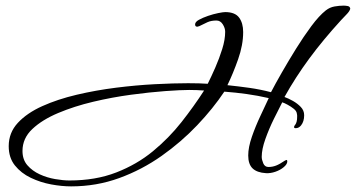

<svg xmlns="http://www.w3.org/2000/svg" viewBox="-20 -571 1266 683"><path d="M233 92Q200 92 162 85Q124 78 89.5 61.5Q55 45 33 17.5Q11 -10 11 -51Q11 -99 43.5 -134Q76 -169 130.5 -193.5Q185 -218 253 -234Q321 -250 392.5 -259Q464 -268 531 -271.5Q598 -275 649 -275Q670 -275 688 -274.5Q706 -274 719 -273Q732 -299 746 -331Q760 -363 770.5 -396.5Q781 -430 781 -458Q781 -471 772.5 -484.5Q764 -498 750 -498Q731 -498 718 -492Q705 -486 689 -478Q683 -476 682 -476Q674 -476 674 -484Q674 -493 687.5 -500.5Q701 -508 720 -514.5Q739 -521 756.5 -524.5Q774 -528 781 -528Q816 -528 830.5 -508.5Q845 -489 845 -457Q845 -411 827 -360Q809 -309 789 -268Q828 -264 867 -258.5Q906 -253 944 -243Q959 -272 982.5 -313Q1006 -354 1033 -397.5Q1060 -441 1087.5 -478Q1115 -515 1139 -534Q1153 -545 1170 -548Q1187 -551 1203 -551Q1209 -551 1217 -549.5Q1225 -548 1226 -540Q1224 -531 1212 -519Q1200 -507 1193 -499Q1129 -429 1080 -362.5Q1031 -296 992 -226Q1006 -221 1022 -212Q1038 -203 1050 -190.5Q1062 -178 1062 -161Q1062 -139 1051 -125Q1043 -115 1032 -115Q1026 -115 1026 -119Q1026 -123 1030 -127Q1037 -136 1037 -155Q1037 -158 1037 -161Q1037 -164 1036 -167Q1035 -176 1025 -184Q1015 -192 1003 -198.5Q991 -205 984 -207Q972 -184 954.5 -148.5Q937 -113 924 -76.5Q911 -40 911 -13Q911 -3 916.5 10Q922 23 935 23Q949 23 962 18Q975 13 994 0Q998 -2 999 -2Q1002 -2 1002 3Q1002 13 989.5 23.5Q977 34 959.5 40Q942 46 926 45Q894 43 878.5 28Q863 13 863 -18Q863 -47 876 -84.5Q889 -122 906.5 -159Q924 -196 936 -222Q897 -231 857.5 -236.5Q818 -242 778 -245Q738 -185 681.5 -125.5Q625 -66 555 -16.5Q485 33 404 62.5Q323 92 233 92ZM227 71Q320 71 393.5 42.5Q467 14 524 -33Q581 -80 625.5 -136.5Q670 -193 706 -249Q693 -250 679.5 -250.5Q666 -251 653 -251Q623 -251 568 -247Q513 -243 446 -234Q379 -225 311.5 -209Q244 -193 187 -169Q130 -145 95 -112Q60 -79 60 -34Q60 -3 77.5 17Q95 37 121 49Q147 61 176 66Q205 71 227 71Z"/></svg>

Font: Corinthia
Style: Bold
Weight: 700
Designer: Robert E. Leuschke
Foundry: Robert E. Leuschke
Version: Version 1.013; ttfautohint (v1.8.3)